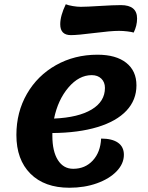

<svg xmlns="http://www.w3.org/2000/svg" viewBox="-20 -857 697 902"><path d="M226 -232V-219Q226 -146 252 -105Q278 -64 324 -64Q380 -64 416 -103Q452 -142 455 -206Q507 -206 534.5 -186.5Q562 -167 562 -130Q562 -88 528 -52.5Q494 -17 435.5 4Q377 25 306 25Q189 25 123 -41Q57 -107 57 -223Q57 -330 106.5 -416Q156 -502 243 -551Q330 -600 438 -600Q525 -600 573 -562Q621 -524 621 -456Q621 -387 574 -337Q527 -287 438 -260Q349 -233 226 -232ZM234 -300Q348 -305 410.5 -342.5Q473 -380 473 -444Q473 -471 456 -487.5Q439 -504 411 -504Q351 -504 301.5 -446Q252 -388 234 -300ZM263 -743Q263 -783 289 -837Q301 -832 322 -828.5Q343 -825 359 -825Q387 -825 449 -829Q513 -833 548 -833Q624 -833 624 -770Q624 -736 608 -704Q599 -707 578.5 -709.5Q558 -712 539 -712Q501 -712 423 -702Q345 -692 313 -692Q263 -692 263 -743Z"/></svg>

Font: Lemonada SemiBold
Style: Regular
Weight: 600
Designer: Mohamed Gaber (Arabic) Eduardo Tunni (Latin)
Foundry: Kief Type Foundry
Version: Version 3.006